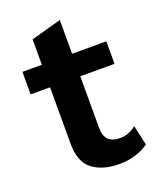

<svg xmlns="http://www.w3.org/2000/svg" viewBox="-126 -730 671 817"><g transform="rotate(-20 209.0 -321.5)"><path d="M244 -653V-165Q244 -127 262 -110Q280 -93 312 -93Q336 -93 354 -100.5Q372 -108 387 -120L407 -30Q383 -12 348 -1Q313 10 275 10Q199 10 153 -24.5Q107 -59 107 -142V-615ZM399 -500V-398H19V-500Z"/></g></svg>

Font: Kantumruy Pro SemiBold
Style: Regular
Weight: 600
Version: Version 1.002